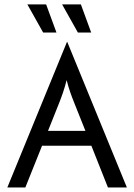

<svg xmlns="http://www.w3.org/2000/svg" viewBox="-20 -832 596 852"><path d="M325.7 -687.5H384.7L338.9 -812.5H255.6ZM171.5 -687.5H230.6L184.7 -812.5H101.4ZM12.5 0H92.4L166.7 -185.4H385.4L459 0H543.1L278.5 -645.8H277.1ZM193.1 -251.4 242.4 -375C254.9 -406.9 264.6 -433.3 275.7 -476.4C286.8 -433.3 297.2 -406.2 309.7 -375L359 -251.4Z"/></svg>

Font: Afacad
Style: Regular
Weight: 400
Designer: Kristian Moeller
Foundry: Dicotype
Version: Version 1.000